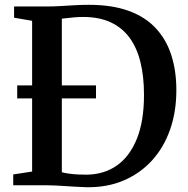

<svg xmlns="http://www.w3.org/2000/svg" viewBox="-20 -770 782 798"><path d="M336.5 8Q317.5 7.5 296 6.2Q274.5 5 252.8 3.5Q231 2 210.5 1Q190 0 173 0H35V-45L113.5 -57V-683.5L38.5 -696.5V-743H171.5Q201.5 -743 230.8 -744.8Q260 -746.5 289.5 -748.2Q319 -750 349 -750Q445.5 -750 514.5 -725Q583.5 -700 627.2 -653Q671 -606 692 -540.8Q713 -475.5 713 -395.5Q713 -305 686.5 -230.2Q660 -155.5 610.5 -101.8Q561 -48 491.8 -19Q422.5 10 336.5 8ZM341 -44Q412.5 -45 465.8 -82.2Q519 -119.5 548.8 -193Q578.5 -266.5 578.5 -375.5Q578.5 -452.5 563.5 -512.8Q548.5 -573 517.5 -614.5Q486.5 -656 438.8 -677.8Q391 -699.5 326 -699.5Q306.5 -699.5 289.8 -698Q273 -696.5 259.5 -694.8Q246 -693 237 -692.5V-54Q253.5 -50 270.8 -47.8Q288 -45.5 305.5 -44.8Q323 -44 341 -44ZM51.5 -361V-415H379V-361Z"/></svg>

Font: Merriweather 48pt SemiBold
Style: Regular
Weight: 600
Version: Version 2.100